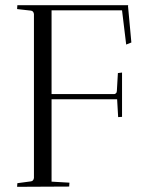

<svg xmlns="http://www.w3.org/2000/svg" viewBox="-20 -720 552 741"><path d="M46 -685 47 -700H475L474 -697L487 -556L467 -548L451 -680H179V-357H418Q423 -356 427 -359.5Q431 -363 431 -369L435 -438L451 -440V-269Q450 -269 436 -268L432 -337H179V-19L248 -15Q248 -14 247 0L46 1L47 -13L99 -20Q109 -21 111 -33V-666Q109 -678 99 -679Z"/></svg>

Font: Antic Didone
Style: Regular
Weight: 400
Designer: Santiago Orozco
Foundry: Santiago Orozco
Version: Version 2.000